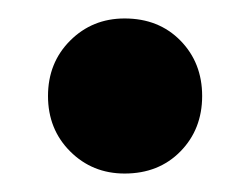

<svg xmlns="http://www.w3.org/2000/svg" viewBox="-20 -393 272 208"><path d="M115 -373Q152 -373 175.5 -349Q199 -325 199 -289Q199 -253 175.5 -229Q152 -205 115 -205Q80 -205 56 -229Q32 -253 32 -289Q32 -325 56 -349Q80 -373 115 -373Z"/></svg>

Font: Alexandria SemiBold
Style: Regular
Weight: 600
Designer: Mohamed Gaber
Foundry: Kief Type Foundry
Version: Version 5.100